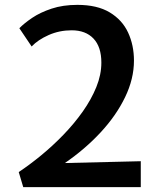

<svg xmlns="http://www.w3.org/2000/svg" viewBox="-20 -769 656 789"><path d="M75.5 0 57 -62Q101.5 -91.5 149 -130.5Q196.5 -169.5 240.5 -215Q284.5 -260.5 319.8 -310.2Q355 -360 375.8 -411Q396.5 -462 396.5 -511.5Q396.5 -576.5 364.2 -610.5Q332 -644.5 274.5 -644.5Q224 -644.5 180 -625Q136 -605.5 110 -578L59.5 -653Q79.5 -673.5 112.5 -695.8Q145.5 -718 192 -733.5Q238.5 -749 298 -749Q379.5 -749 431 -718Q482.5 -687 506.5 -635Q530.5 -583 530.5 -520Q530.5 -445 494 -369.5Q457.5 -294 393.5 -225Q329.5 -156 246.5 -99L558.5 -106.5V0Z"/></svg>

Font: Merriweather Sans Medium
Style: Regular
Weight: 500
Designer: Eben Sorkin
Foundry: Eben Sorkin
Version: Version 2.001